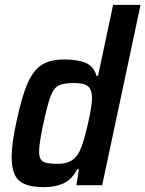

<svg xmlns="http://www.w3.org/2000/svg" viewBox="-20 -763 599 791"><path d="M28 -116Q28 -170 47 -258Q69 -363 92.5 -417.5Q116 -472 151 -495Q186 -518 245 -518Q302 -518 335 -503Q368 -488 377 -451H384L446 -743H559L401 0H295L305 -66H298Q276 -23 241.5 -7.5Q207 8 162 8Q89 8 58.5 -19Q28 -46 28 -116ZM309 -142Q324 -174 341.5 -249.5Q359 -325 359 -359Q359 -394 342.5 -407.5Q326 -421 285 -421Q242 -421 222 -411Q202 -401 189 -368Q176 -335 159 -255Q141 -171 141 -139Q141 -107 157 -97.5Q173 -88 216 -88Q252 -88 274 -101Q296 -114 309 -142Z"/></svg>

Font: Saira Semi Condensed Medium
Style: Italic
Weight: 500
Width: 4
Italic angle: -12°
Designer: Hector Gatti with collaboration of the Omnibus-Type team
Foundry: Omnibus-Type
Version: Version 1.001; ttfautohint (v1.8)